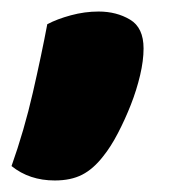

<svg xmlns="http://www.w3.org/2000/svg" viewBox="-30 -198 293 333"><path d="M149 73Q132 95 112.5 105Q93 115 65 115Q21 115 -10 90Q12 28 27 -37.5Q42 -103 52 -156Q69 -165 93 -171.5Q117 -178 141 -178Q172 -178 195.5 -164Q219 -150 219 -114Q219 -93 213 -67.5Q207 -42 197 -16.5Q187 9 174.5 33Q162 57 149 73Z"/></svg>

Font: Baloo Thambi 2 ExtraBold
Style: Regular
Weight: 800
Designer: Aadarsh Rajan and Ek Type
Foundry: Ek Type
Version: Version 1.640;hotconv 1.0.111;makeotfexe 2.5.65597; ttfautoh